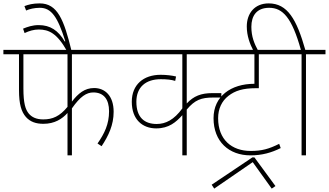

<svg xmlns="http://www.w3.org/2000/svg" viewBox="-20 -916 1939 1132"><path d="M404 -596H718V-622H0V-596H92V-385C92 -301 106 -257 133 -226C159 -197 193 -186 236 -186C302 -186 347 -215 378 -250V0H404V-277C453 -347 490 -371 530 -371C592 -371 623 -330 623 -260C623 -184 596 -129 555 -70L579 -54C620 -116 650 -179 650 -257C650 -351 599 -397 535 -397C479 -397 441 -365 404 -317ZM118 -596H378V-286C332 -230 290 -212 235 -212C193 -212 167 -226 150 -246C130 -270 118 -307 118 -395Z M375 -615H402C357 -800 319 -896 214 -896C174 -896 148 -889 124 -880L134 -854C154 -863 183 -870 215 -870C283 -870 320 -816 365 -673L362 -671C323 -737 276 -768 208 -768C172 -768 143 -758 116 -747L125 -721C152 -734 180 -742 208 -742C268 -742 316 -720 375 -615Z M1256 -596V-622H703V-596H1055V-277C1006 -209 956 -185 904 -185C832 -185 784 -223 784 -316C784 -403 840 -449 928 -449C964 -449 991 -446 1013 -439L1018 -465C995 -471 959 -475 927 -475C826 -475 757 -417 757 -316C757 -210 821 -159 901 -159C976 -159 1018 -196 1055 -237V0H1081V-270C1129 -327 1166 -341 1238 -341H1285V-367H1232C1166 -367 1122 -350 1081 -306V-596Z M1674 -596V-622H1185V-596H1480V-422C1341 -422 1239 -348 1239 -219C1239 -81 1330 0 1457 0C1525 0 1581 -16 1635 -43L1626 -68C1566 -38 1524 -26 1458 -26C1346 -26 1266 -93 1266 -219C1266 -274 1287 -320 1327 -351C1366 -381 1412 -396 1489 -396H1506V-596ZM1228 173 1243 196 1470 40 1582 196 1604 181 1480 12H1468Z M1758 -596V0H1784V-596H1899V-622H1780C1729 -802 1675 -896 1564 -896C1481 -896 1435 -837 1435 -760C1435 -705 1453 -657 1475 -615H1503C1479 -659 1462 -700 1462 -758C1462 -823 1493 -870 1567 -870C1647 -870 1701 -812 1754 -622H1659V-596Z"/></svg>

Font: Noto Sans Devanagari UI Thin
Style: Regular
Weight: 100
Designer: Jelle Bosma - Monotype Design Team
Foundry: Monotype Imaging Inc.
Version: Version 2.004